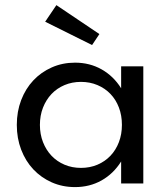

<svg xmlns="http://www.w3.org/2000/svg" viewBox="-20 -729 669 763"><path d="M46.8 -232.7Q46.8 -285.9 64.1 -331.1Q81.4 -376.4 112.3 -409.3Q143.2 -442.3 185.7 -461.1Q228.2 -480 278.2 -480Q336.4 -480 383.6 -453.4Q430.9 -426.8 461.4 -378.2V-465.5H549.5V0H461.4V-87.3Q430.9 -38.6 383.6 -12Q336.4 14.5 278.2 14.5Q228.2 14.5 185.7 -4.3Q143.2 -23.2 112.3 -56.1Q81.4 -89.1 64.1 -134.3Q46.8 -179.5 46.8 -232.7ZM138.6 -232.7Q138.6 -195.5 150.9 -164.1Q163.2 -132.7 184.8 -110Q206.4 -87.3 236.4 -74.5Q266.4 -61.8 301.8 -61.8Q337.3 -61.8 367.3 -74.5Q397.3 -87.3 418.9 -110Q440.5 -132.7 452.5 -164.1Q464.5 -195.5 464.5 -232.7Q464.5 -270.5 452.5 -301.8Q440.5 -333.2 418.9 -355.7Q397.3 -378.2 367.3 -390.9Q337.3 -403.6 301.8 -403.6Q266.4 -403.6 236.4 -390.9Q206.4 -378.2 184.8 -355.5Q163.2 -332.7 150.9 -301.4Q138.6 -270 138.6 -232.7ZM345.9 -550 159.5 -642.7 204.1 -708.6 375 -593.6Z"/></svg>

Font: Spartan Med
Style: Regular
Weight: 500
Designer: Matt Bailey, Mirko Velimirovic
Foundry: Matt Bailey
Version: Version 1.005